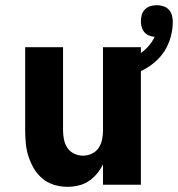

<svg xmlns="http://www.w3.org/2000/svg" viewBox="-20 -712 686 740"><path d="M240 8Q214 8 189 0.5Q164 -7 144 -23.5Q124 -40 111 -62Q98 -84 90 -108.5Q82 -133 79.5 -158.5Q77 -184 77 -210V-530H223V-210Q223 -192 226.5 -174.5Q230 -157 239.5 -142.5Q249 -128 265.5 -120Q282 -112 300 -112Q318 -112 334.5 -120Q351 -128 360.5 -142.5Q370 -157 373.5 -174.5Q377 -192 377 -210V-530H523V0H377V-79Q368 -60 354 -43Q340 -26 322 -14Q304 -2 282.5 3Q261 8 240 8ZM450 -410 431 -470Q453 -475 474.5 -483Q496 -491 515.5 -503Q535 -515 550.5 -532Q566 -549 576 -570Q564 -571 553.5 -575.5Q543 -580 536 -588.5Q529 -597 526 -608Q523 -619 523 -631Q523 -643 526.5 -655Q530 -667 539 -676Q548 -685 560 -688.5Q572 -692 584 -692Q597 -692 609.5 -688Q622 -684 630.5 -675Q639 -666 642.5 -653.5Q646 -641 646 -628Q646 -588 631.5 -550Q617 -512 589 -484Q561 -456 524.5 -438.5Q488 -421 450 -410Z"/></svg>

Font: Iosevka Curly Heavy Extended
Style: Regular
Weight: 900
Width: 7
Monospace: yes
Designer: Belleve Invis
Foundry: Belleve Invis
Version: Version 11.1.0; ttfautohint (v1.8.3)